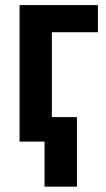

<svg xmlns="http://www.w3.org/2000/svg" viewBox="-20 -548 411 743"><path d="M358.9 -528.3V-423.3H180.7V0H55.7V-528.3ZM277.8 -94.7V174.3H152.3V-94.7Z"/></svg>

Font: Roboto Condensed SemiBold
Style: Regular
Weight: 600
Designer: Christian Robertson
Foundry: Google
Version: Version 3.008; 2023